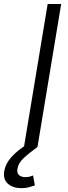

<svg xmlns="http://www.w3.org/2000/svg" viewBox="-75 -748 347 977"><path d="M236.3 -727.5 115.7 0H46.9L167.5 -727.5ZM34.7 209.5Q-8.3 209.5 -34.4 187.3Q-60.5 165 -53.2 121.6Q-46.9 85 -17.6 52Q11.7 19 58.6 -10.7L115.7 0Q74.2 29.8 46.4 55.4Q18.6 81.1 13.7 110.8Q10.3 132.3 21.7 142.8Q33.2 153.3 55.2 153.3Q65.9 153.3 75.7 150.9Q85.4 148.4 93.3 145L102.5 195.3Q89.4 200.2 72.5 204.8Q55.7 209.5 34.7 209.5Z"/></svg>

Font: Inter 18pt Light
Style: Italic
Weight: 300
Italic angle: -9.3988°
Designer: Rasmus Andersson
Foundry: rsms
Version: Version 4.001;git-66647c0bb